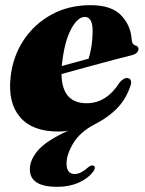

<svg xmlns="http://www.w3.org/2000/svg" viewBox="-20 -497 562 743"><path d="M339.5 168.5Q321 193.5 284.5 209.8Q248 226 201 226Q95.5 226 95.5 158Q95.5 121 127.8 84Q160 47 244 8.5Q231 11 223.5 11.5Q216 12 205.5 12Q105 12 57.5 -43.8Q10 -99.5 21 -199Q29.5 -277.5 70.5 -340.2Q111.5 -403 178.2 -440Q245 -477 330.5 -477Q411 -477 448.5 -438Q486 -399 489.5 -344.5Q490 -336 493.2 -329.8Q496.5 -323.5 504.5 -321Q516 -317.5 516 -307.5Q516 -300.5 510.2 -293.8Q504.5 -287 488.5 -283Q463 -277 420.2 -265.5Q377.5 -254 324.8 -239.8Q272 -225.5 218 -210.5Q219.5 -97.5 315.5 -97.5Q392 -97.5 443 -178Q458.5 -196 472.5 -195Q481.5 -194.5 485 -188Q488.5 -181.5 487.5 -173.5Q471.5 -119 436.2 -81.2Q401 -43.5 343 -14Q289.5 14.5 263.5 57.5Q237.5 100.5 237.5 135.5Q237.5 157 246 166.8Q254.5 176.5 268 176.5Q282 176.5 295.5 169Q309 161.5 320.5 151Q333 140.5 341.5 144Q346 145.5 346.8 152Q347.5 158.5 339.5 168.5ZM220 -250.5Q219.5 -246 219 -241.5Q245 -248.5 271.2 -255.8Q297.5 -263 323 -270Q331 -296 334.5 -321Q338 -346 338.5 -375Q339 -431.5 308 -431.5Q280.5 -431.5 255 -384Q229.5 -336.5 220 -250.5Z"/></svg>

Font: Fraunces 72pt S000 Black
Style: Italic
Weight: 900
Italic angle: -16°
Version: Version 1.000; ttfautohint (v1.8.3)